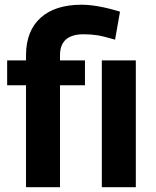

<svg xmlns="http://www.w3.org/2000/svg" viewBox="-20 -780 648 800"><path d="M88.4 0V-424.8H9.8V-528.3H88.4V-552.7Q89.4 -652.3 149.7 -706.3Q210 -760.3 319.8 -760.3Q385.7 -760.3 480 -731.4L459.5 -614.7Q411.6 -628.9 385.3 -633.1Q358.9 -637.2 328.6 -637.2Q230 -637.2 230 -549.8V-528.3H334V-424.8H230V0ZM545.9 0H404.3V-528.3H545.9Z"/></svg>

Font: Robotiche
Style: Bold
Weight: 700
Designer: Google
Version: Version 2.001150; 2014